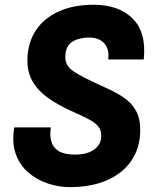

<svg xmlns="http://www.w3.org/2000/svg" viewBox="-20 -758 640 788"><path d="M266.5 10Q221.5 10 176.8 -4.8Q132 -19.5 96.8 -49.5Q61.5 -79.5 44.8 -125.8Q28 -172 38.5 -235H188.5Q183.5 -200.5 191.2 -175.5Q199 -150.5 222.5 -137Q246 -123.5 288.5 -123.5Q321.5 -123.5 345.5 -133Q369.5 -142.5 382.5 -159.5Q395.5 -176.5 395.5 -199.5Q396 -224 382.8 -239.8Q369.5 -255.5 342 -269.8Q314.5 -284 271.5 -303Q217 -327.5 176.2 -356.8Q135.5 -386 113.5 -424.2Q91.5 -462.5 92.5 -514.5Q94 -583.5 127.5 -633.8Q161 -684 221.5 -711.2Q282 -738.5 364.5 -738.5Q467.5 -738.5 524.5 -681.8Q581.5 -625 570 -514H424Q428 -543 419 -563Q410 -583 391.2 -593.5Q372.5 -604 346 -604Q305 -604 277 -586.8Q249 -569.5 248 -526Q247.5 -493 271.8 -473Q296 -453 355.5 -425Q393.5 -407 429.5 -390.5Q465.5 -374 494.5 -352.8Q523.5 -331.5 540 -299.8Q556.5 -268 555.5 -220Q554.5 -150 519 -98.2Q483.5 -46.5 419 -18.2Q354.5 10 266.5 10Z"/></svg>

Font: Spline Sans Mono
Style: Italic
Weight: 400
Italic angle: -4°
Monospace: yes
Designer: Eben Sorkin, Mirko Velimirovic
Foundry: Sorkin Type
Version: Version 1.004